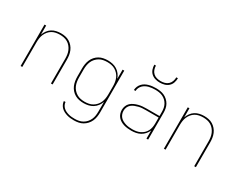

<svg xmlns="http://www.w3.org/2000/svg" viewBox="-107 -1303 2615 2089"><g transform="rotate(30 1200.0 -258.5)"><path d="M99 0V-520H120V-406Q130 -434 147.5 -458.5Q165 -483 190 -499Q215 -515 244.5 -521.5Q274 -528 303 -528Q331 -528 358.5 -522.5Q386 -517 410 -502.5Q434 -488 452.5 -466.5Q471 -445 482 -419Q493 -393 497 -365.5Q501 -338 501 -310V0H480V-310Q480 -335 476.5 -360.5Q473 -386 463 -409.5Q453 -433 436.5 -453Q420 -473 398 -486Q376 -499 350.5 -504Q325 -509 300 -509Q275 -509 249.5 -504Q224 -499 202 -486Q180 -473 163.5 -453Q147 -433 137 -409.5Q127 -386 123.5 -360.5Q120 -335 120 -310V0Z M896 223Q874 223 852.5 221Q831 219 810 213Q789 207 769 197Q749 187 733.5 172Q718 157 708.5 137Q699 117 697 95H718Q719 114 728 131.5Q737 149 751.5 162Q766 175 783.5 183Q801 191 820 196Q839 201 858 202.5Q877 204 896 204Q922 204 947.5 199Q973 194 995.5 181Q1018 168 1035 148.5Q1052 129 1062.5 105.5Q1073 82 1076.5 56.5Q1080 31 1080 5V-115Q1070 -86 1051.5 -61.5Q1033 -37 1007.5 -21Q982 -5 952.5 1.5Q923 8 893 8Q865 8 837 2.5Q809 -3 784.5 -17Q760 -31 741 -52.5Q722 -74 711 -100Q700 -126 695.5 -154Q691 -182 691 -210V-310Q691 -338 695.5 -366Q700 -394 711 -420Q722 -446 741 -467.5Q760 -489 784.5 -503Q809 -517 837 -522.5Q865 -528 893 -528Q923 -528 952.5 -521.5Q982 -515 1007.5 -499Q1033 -483 1051.5 -458.5Q1070 -434 1080 -405V-520H1101V5Q1101 33 1096.5 61.5Q1092 90 1080.5 115.5Q1069 141 1049.5 162.5Q1030 184 1005.5 198Q981 212 953 217.5Q925 223 896 223ZM896 -11Q922 -11 947.5 -16Q973 -21 995 -34Q1017 -47 1034.5 -66.5Q1052 -86 1062 -109.5Q1072 -133 1076 -158.5Q1080 -184 1080 -210V-310Q1080 -336 1076 -361.5Q1072 -387 1062 -410.5Q1052 -434 1034.5 -453.5Q1017 -473 995 -486Q973 -499 947.5 -504Q922 -509 896 -509Q870 -509 844.5 -504Q819 -499 797 -486Q775 -473 757.5 -453.5Q740 -434 730 -410.5Q720 -387 716 -361.5Q712 -336 712 -310V-210Q712 -184 716 -158.5Q720 -133 730 -109.5Q740 -86 757.5 -66.5Q775 -47 797 -34Q819 -21 844.5 -16Q870 -11 896 -11Z M1492 8Q1469 8 1445.5 5.5Q1422 3 1399.5 -3.5Q1377 -10 1356.5 -22Q1336 -34 1321 -51.5Q1306 -69 1298.5 -91.5Q1291 -114 1291 -138Q1291 -163 1300.5 -187.5Q1310 -212 1328.5 -229Q1347 -246 1370.5 -256.5Q1394 -267 1419 -273.5Q1444 -280 1469.5 -282Q1495 -284 1520 -284H1680V-336Q1680 -360 1675.5 -383.5Q1671 -407 1659.5 -428Q1648 -449 1630.5 -465.5Q1613 -482 1591 -492Q1569 -502 1545.5 -505.5Q1522 -509 1498 -509Q1478 -509 1458 -507Q1438 -505 1418.5 -500Q1399 -495 1381 -485.5Q1363 -476 1349 -462Q1335 -448 1326.5 -429Q1318 -410 1318 -390H1297Q1298 -413 1306.5 -434Q1315 -455 1330.5 -472Q1346 -489 1366 -500Q1386 -511 1408 -517Q1430 -523 1452.5 -525.5Q1475 -528 1498 -528Q1524 -528 1550.5 -524Q1577 -520 1601 -509Q1625 -498 1645 -479.5Q1665 -461 1678 -438Q1691 -415 1696 -388.5Q1701 -362 1701 -336V0H1680V-103Q1669 -76 1649.5 -53.5Q1630 -31 1604.5 -17Q1579 -3 1550 2.5Q1521 8 1492 8ZM1495 -11Q1519 -11 1543.5 -15Q1568 -19 1590 -29.5Q1612 -40 1630 -56.5Q1648 -73 1659.5 -94.5Q1671 -116 1675.5 -140.5Q1680 -165 1680 -189V-265H1520Q1497 -265 1474.5 -263.5Q1452 -262 1430 -256.5Q1408 -251 1386.5 -242.5Q1365 -234 1347.5 -219.5Q1330 -205 1321 -183.5Q1312 -162 1312 -139Q1312 -118 1319 -98Q1326 -78 1340 -62.5Q1354 -47 1373 -37Q1392 -27 1412 -21Q1432 -15 1453 -13Q1474 -11 1495 -11ZM1500 -600Q1471 -600 1442.5 -608Q1414 -616 1392.5 -635.5Q1371 -655 1361.5 -683Q1352 -711 1352 -740H1372Q1372 -715 1380.5 -690.5Q1389 -666 1407.5 -649Q1426 -632 1450.5 -625.5Q1475 -619 1500 -619Q1525 -619 1549.5 -625.5Q1574 -632 1592.5 -649Q1611 -666 1619.5 -690.5Q1628 -715 1628 -740H1648Q1648 -711 1638.5 -683Q1629 -655 1607.5 -635.5Q1586 -616 1557.5 -608Q1529 -600 1500 -600Z M1899 0V-520H1920V-406Q1930 -434 1947.5 -458.5Q1965 -483 1990 -499Q2015 -515 2044.5 -521.5Q2074 -528 2103 -528Q2131 -528 2158.5 -522.5Q2186 -517 2210 -502.5Q2234 -488 2252.5 -466.5Q2271 -445 2282 -419Q2293 -393 2297 -365.5Q2301 -338 2301 -310V0H2280V-310Q2280 -335 2276.5 -360.5Q2273 -386 2263 -409.5Q2253 -433 2236.5 -453Q2220 -473 2198 -486Q2176 -499 2150.5 -504Q2125 -509 2100 -509Q2075 -509 2049.5 -504Q2024 -499 2002 -486Q1980 -473 1963.5 -453Q1947 -433 1937 -409.5Q1927 -386 1923.5 -360.5Q1920 -335 1920 -310V0Z"/></g></svg>

Font: Iosevka Thin Extended
Style: Regular
Weight: 100
Width: 7
Monospace: yes
Designer: Belleve Invis
Foundry: Belleve Invis
Version: Version 32.5.0; ttfautohint (v1.8.4)